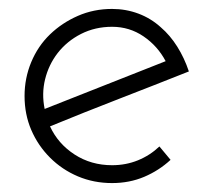

<svg xmlns="http://www.w3.org/2000/svg" viewBox="-20 -403 481 430"><path d="M362 -45Q336 -21 303 -7Q270 7 231 7Q190 7 154.5 -8Q119 -23 92 -50Q65 -77 50 -112Q35 -147 35 -188Q35 -228 50 -264Q65 -300 92 -326Q119 -352 154.5 -367.5Q190 -383 231 -383Q262 -383 290 -372.5Q318 -362 340 -342Q361 -324 377 -298.5Q393 -273 403 -243Q325 -212 247.5 -182Q170 -152 92 -120Q110 -81 147 -57Q184 -33 231 -33Q262 -33 289 -44Q316 -55 337 -75ZM231 -343Q193 -343 161.5 -327Q130 -311 109 -284Q89 -258 81 -225.5Q73 -193 80 -159Q148 -186 215.5 -212.5Q283 -239 351 -266Q333 -300 301.5 -321.5Q270 -343 231 -343Z"/></svg>

Font: Josefin Slab
Style: Regular
Weight: 400
Designer: Santiago Orozco
Foundry: Typemade
Version: Version 2.000